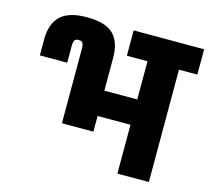

<svg xmlns="http://www.w3.org/2000/svg" viewBox="-99 -793 990 908"><g transform="rotate(15 396.5 -338.5)"><path d="M793 -674V-550H703V0H549V-239H388V-162H234V-523Q234 -546 229 -554.5Q224 -563 209 -563Q194 -563 189 -554.5Q184 -546 184 -523V-445H50V-523Q50 -599 90 -638Q130 -677 219 -677Q310 -677 349 -639Q388 -601 388 -523V-363H549V-550H448V-674Z"/></g></svg>

Font: Biryani Heavy
Style: Regular
Weight: 900
Designer: Dan Reynolds and Mathieu Réguer
Foundry: Dan Reynolds and Mathieu Réguer
Version: Version 1.003; ttfautohint (v1.1) -l 5 -r 5 -G 72 -x 0 -D la